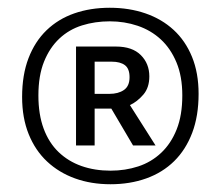

<svg xmlns="http://www.w3.org/2000/svg" viewBox="-20 -707 569 495"><path d="M492 -465Q492 -408 475.5 -364.5Q459 -321 429 -291.5Q399 -262 357 -247Q315 -232 265 -232Q215 -232 173.5 -247Q132 -262 101.5 -290.5Q71 -319 54 -361Q37 -403 37 -457Q37 -514 53.5 -557Q70 -600 100 -629Q130 -658 171.5 -672.5Q213 -687 263 -687Q313 -687 355 -672.5Q397 -658 427.5 -630Q458 -602 475 -560.5Q492 -519 492 -465ZM450 -461Q450 -510 435 -546Q420 -582 394.5 -605.5Q369 -629 335 -640.5Q301 -652 263 -652Q225 -652 191.5 -641.5Q158 -631 133 -607.5Q108 -584 93.5 -548Q79 -512 79 -461Q79 -412 92.5 -375.5Q106 -339 131 -315Q156 -291 190 -279Q224 -267 265 -267Q303 -267 336.5 -278Q370 -289 395.5 -313Q421 -337 435.5 -373.5Q450 -410 450 -461ZM176 -587H279Q321 -587 343 -565Q365 -543 365 -510Q365 -481 349.5 -463Q334 -445 315 -436L381 -332H323L267 -427H224V-332H176ZM224 -465H262Q285 -465 299.5 -475Q314 -485 314 -508Q314 -530 302 -539Q290 -548 268 -548H224Z"/></svg>

Font: Mukta Mahee
Style: Bold
Weight: 700
Designer: Shuchita Grover, Noopur Datye, Girish Dalvi, Yashodeep Gholap
Foundry: Ek Type
Version: Version 2.538;PS 1.000;hotconv 16.6.51;makeotf.lib2.5.65220;